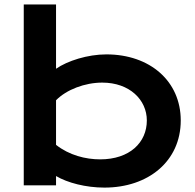

<svg xmlns="http://www.w3.org/2000/svg" viewBox="-20 -830 873 860"><path d="M86.4 0H231V-41.5C282.2 -11.2 364.3 10.3 447.8 10.3C643.6 10.3 789.6 -107.4 789.6 -290.5C789.6 -466.3 651.9 -586.4 456.5 -586.4C372.6 -586.4 282.2 -557.6 231 -522V-810.1H86.4ZM231 -181.2V-380.9C277.8 -428.7 360.4 -460 438 -460C560.5 -460 637.7 -382.8 637.7 -290.5C637.7 -191.9 561 -116.2 428.7 -116.2C363.3 -116.2 289.6 -134.8 231 -181.2Z"/></svg>

Font: Krona One
Style: Regular
Weight: 400
Designer: Yvonne Schüttler
Foundry: Yvonne Schüttler
Version: Version 1.002